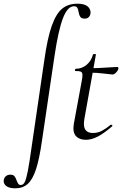

<svg xmlns="http://www.w3.org/2000/svg" viewBox="-112 -746 662 1041"><path d="M-92 236Q-92 221 -82 211Q-72 201 -56 201Q-41 201 -34 209Q-27 217 -22 232Q-17 245 -12.5 251Q-8 257 1 257Q14 257 22 241.5Q30 226 38.5 183Q47 140 60 47L128 -418Q145 -539 168.5 -605.5Q192 -672 225 -699Q258 -726 308 -726Q344 -726 361.5 -712.5Q379 -699 379 -678Q379 -664 370.5 -654.5Q362 -645 348 -645Q330 -645 323.5 -654.5Q317 -664 314 -681Q312 -696 307 -704Q302 -712 289 -712Q254 -712 229 -646.5Q204 -581 183 -439L115 21Q101 118 83 172.5Q65 227 38.5 251Q12 275 -29 275Q-60 275 -76 264Q-92 253 -92 236ZM286 -51Q286 -57 288 -73L331 -306Q335 -325 335 -339Q335 -353 327 -357Q319 -361 297 -361Q294 -361 294 -366Q294 -368 295.5 -370.5Q297 -373 298 -373Q332 -373 357.5 -394.5Q383 -416 392 -450Q392 -453 400 -453Q410 -453 408 -450L346 -104Q343 -88 343 -74Q343 -25 392 -25Q418 -25 440 -36.5Q462 -48 489 -70H490Q493 -70 496 -67Q499 -64 497 -62Q452 -23 418 -5.5Q384 12 354 12Q324 12 305 -3Q286 -18 286 -51ZM378 -352 380 -376Q411 -376 488 -381L523 -383Q530 -383 530 -376Q530 -367 519 -354.5Q508 -342 498 -342Q492 -342 452.5 -347Q413 -352 378 -352Z"/></svg>

Font: Cormorant Infant
Style: Italic
Weight: 400
Italic angle: -10°
Designer: Christian Thalmann (Catharsis Fonts)
Foundry: Catharsis Fonts
Version: Version 4.000